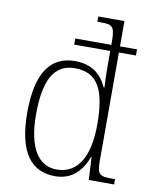

<svg xmlns="http://www.w3.org/2000/svg" viewBox="-86 -824 704 897"><g transform="rotate(10 266.0 -375.0)"><path d="M237 10C315 10 361 -37 388 -108H390L396 0H516V-25H501C444 -25 431 -31 431 -95V-611H512V-640H431V-760H307V-735H323C376 -735 390 -730 390 -658V-640H219V-611H390V-540C390 -510 391 -465 393 -438H389C363 -498 315 -536 237 -536C120 -536 58 -448 58 -261C58 -73 123 10 237 10ZM241 -22C154 -21 100 -98 100 -259C100 -423 144 -503 242 -503C355 -503 390 -419 390 -260C390 -117 343 -23 241 -22Z"/></g></svg>

Font: Noto Serif Thai SemiCondensed ExtraLight
Style: Regular
Weight: 200
Width: 4
Designer: Monotype Design Team
Foundry: Monotype Imaging Inc.
Version: Version 2.002